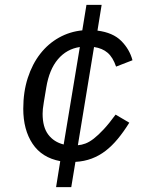

<svg xmlns="http://www.w3.org/2000/svg" viewBox="-20 -650 640 784"><path d="M226 8Q151 -6 113 -63Q75 -120 75 -206Q75 -275 93.5 -332Q112 -389 144.5 -430.5Q177 -472 221 -496.5Q265 -521 316 -526L333 -630H395L378 -525Q441 -517 475 -483Q509 -449 521 -404L454 -378Q441 -416 419.5 -434.5Q398 -453 364 -458L298 -57Q313 -58 329 -64Q345 -70 363 -84Q381 -98 403 -121.5Q425 -145 452 -182L508 -149Q485 -112 461 -83Q437 -54 411 -34Q385 -14 354.5 -2.5Q324 9 288 11L271 114H209ZM154 -185Q154 -131 177 -100.5Q200 -70 240 -60L306 -458Q252 -450 216.5 -408Q181 -366 169 -293L159 -233Q156 -215 155 -205Q154 -195 154 -185Z"/></svg>

Font: IBM Plex Mono
Style: Italic
Weight: 400
Italic angle: -9°
Monospace: yes
Designer: Mike Abbink, Paul van der Laan, Pieter van Rosmalen
Foundry: Bold Monday
Version: Version 2.3